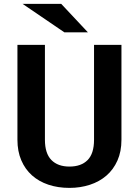

<svg xmlns="http://www.w3.org/2000/svg" viewBox="-20 -937 701 968"><path d="M454.1 -710.9H592.3V-232.4Q592.3 -172.9 572 -127.4Q551.8 -82 516.4 -51.5Q481 -21 433.1 -5.4Q385.3 10.3 330.1 10.3Q272 10.3 223.9 -5.9Q175.8 -22 141.1 -53Q106.4 -84 87.2 -129.2Q67.9 -174.3 67.9 -232.4V-710.9H206.5V-232.4Q206.5 -163.6 239 -130.4Q271.5 -97.2 330.1 -97.2Q389.2 -97.2 421.6 -129.9Q454.1 -162.6 454.1 -232.4ZM423.3 -773.9H304.7L93.8 -917.5H288.6Z"/></svg>

Font: Ufes Sans
Style: Bold
Weight: 700
Designer: Ricardo Esteves & Filipe Motta
Foundry: ProDesignUfes - Ricardo Esteves, Filipe Motta (This is a derivative work, based on Roboto family, by Christian Robertson
Version: Version 2.0